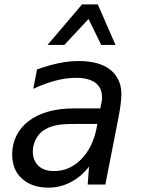

<svg xmlns="http://www.w3.org/2000/svg" viewBox="-20 -837 642 871"><path d="M352.1 -816.9H423.8L503.9 -633.3H439L381.8 -751L272 -633.3H195.8ZM198.7 14.2Q162.6 14.2 132.6 4.2Q102.5 -5.9 80.1 -26.4Q56.6 -47.4 45.9 -75.2Q35.2 -103 35.2 -136.7Q35.2 -181.6 54.2 -220.7Q73.2 -259.8 110.4 -288.1Q147.5 -316.4 199.2 -330.8Q251 -345.2 314.9 -345.2H435.1L440.9 -375L442.4 -384.3Q442.9 -386.7 442.9 -389.2Q442.9 -391.6 442.9 -392.6Q442.9 -420.4 434.1 -436.3Q425.3 -452.1 412.1 -461.9Q397.9 -472.2 376.5 -478Q355 -483.9 324.7 -483.9Q303.7 -483.9 281 -481Q258.3 -478 233.9 -471.7Q209 -465.3 183.6 -456.1Q158.2 -446.8 130.9 -434.1L147.9 -522Q174.3 -531.7 199.2 -538.8Q224.1 -545.9 248 -550.8Q272 -555.7 294.7 -557.9Q317.4 -560.1 338.4 -560.1Q383.3 -560.1 419.4 -550.3Q455.6 -540.5 481 -520Q504.9 -501 517.8 -472.9Q530.8 -444.8 530.8 -409.7Q530.8 -393.6 527.8 -368.2Q525.9 -352.5 523.7 -339.1Q521.5 -325.7 519 -312L458 0H377.9L383.8 -81.1Q348.6 -35.2 300.8 -10.7Q276.4 2 251.5 8.1Q226.6 14.2 198.7 14.2ZM225.1 -61Q260.3 -61 290.8 -74.2Q321.3 -87.4 347.2 -113.3Q374.5 -140.6 392.1 -176.8Q409.7 -212.9 418 -254.9L421.9 -274.9H337.9Q308.6 -274.9 287.1 -274.2Q265.6 -273.4 251.5 -271.5Q237.3 -269.5 224.6 -266.1Q211.9 -262.7 202.1 -258.8Q189.5 -253.4 175.3 -243.9Q161.1 -234.4 148.9 -215.8Q128.9 -185.5 128.9 -149.9Q128.9 -126.5 136.5 -110.6Q144 -94.7 154.3 -85Q166 -73.7 183.3 -67.4Q200.7 -61 225.1 -61Z"/></svg>

Font: Hack
Style: Italic
Weight: 400
Italic angle: -11°
Monospace: yes
Designer: Christopher Simpkins
Foundry: Christopher Simpkins
Version: Version 2.019; ttfautohint (v1.4.1) -l 4 -r 80 -G 350 -x 0 -